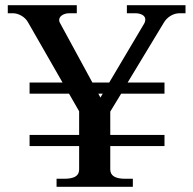

<svg xmlns="http://www.w3.org/2000/svg" viewBox="-20 -720 745 740"><path d="M695 -700V-669H673Q654 -669 637.5 -659Q621 -649 611 -632L472 -402H614V-359H447L405 -290V-200H614V-157H405V-67Q405 -31 462 -31H492V0H198V-31H227Q256 -31 270.5 -39.5Q285 -48 285 -67V-157H94V-200H285V-291L246 -359H94V-402H221L88 -634Q79 -650 62.5 -659.5Q46 -669 29 -669H10V-700H276V-669H249Q231 -669 219.5 -661.5Q208 -654 208 -642Q208 -637 211 -632L336 -402H401L535 -628Q540 -636 540 -645Q540 -656 529 -662.5Q518 -669 500 -669H469V-700ZM376 -359H359L367 -344Z"/></svg>

Font: Taviraj Medium
Style: Regular
Weight: 500
Designer: Katatrad Team
Foundry: CadsonDemak
Version: Version 1.030